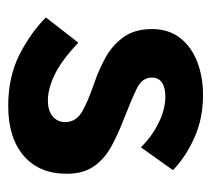

<svg xmlns="http://www.w3.org/2000/svg" viewBox="-44 -466 526 479"><g transform="rotate(90 219.5 -227.0)"><path d="M87 -159Q130 -118 165.5 -100.5Q201 -83 231 -83Q257 -83 271 -95Q285 -107 285 -126Q285 -153 259.5 -168Q234 -183 184 -200Q152 -211 122 -228Q92 -245 72.5 -272.5Q53 -300 53 -343Q53 -384 75 -412.5Q97 -441 134.5 -455.5Q172 -470 218 -470Q276 -470 324 -448.5Q372 -427 405 -395L348 -315Q323 -341 288.5 -358.5Q254 -376 221 -376Q199 -376 186.5 -367.5Q174 -359 174 -342Q174 -318 202 -304.5Q230 -291 276 -273Q313 -259 344.5 -242Q376 -225 395 -198.5Q414 -172 414 -130Q414 -61 369 -22.5Q324 16 245 16Q172 16 117 -12Q62 -40 24 -78Z"/></g></svg>

Font: Jost* Semi
Style: Regular
Weight: 600
Version: Version 3.7